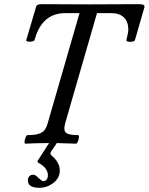

<svg xmlns="http://www.w3.org/2000/svg" viewBox="-20 -687 714 922"><path d="M101.1 2.9Q97.2 1.5 97.9 -7.6Q98.6 -16.6 103 -27.3Q107.4 -38.1 111.8 -38.1Q145.5 -38.1 164.8 -44.2Q184.1 -50.3 193.4 -61.8Q202.6 -73.2 209 -95.2L361.8 -624H293.9Q180.7 -624 146 -495.1Q144.5 -490.2 134.5 -488Q124.5 -485.8 115 -487.3Q105.5 -488.8 106 -494.1L152.8 -652.8Q154.8 -661.6 161.6 -664.3Q168.5 -667 186 -667Q224.1 -667 299.6 -666.5Q375 -666 413.1 -666Q451.2 -666 526.6 -666.5Q602.1 -667 640.1 -667Q661.1 -667 667.7 -664.3Q674.3 -661.6 673.8 -652.8L627.9 -494.1Q625.5 -486.8 606.2 -486.3Q586.9 -485.8 586.9 -494.1Q596.2 -532.2 596.2 -544.9Q596.2 -582 575.2 -603Q554.2 -624 514.2 -624H445.8L293 -95.2Q283.7 -61.5 296.6 -49.8Q309.6 -38.1 356 -38.1Q359.9 -36.6 359.1 -27.6Q358.4 -18.6 354 -7.8Q349.6 2.9 345.2 2.9L252.9 0L225.1 41Q217.8 51.3 229 61Q267.1 93.3 267.1 131.8Q267.1 167.5 236.6 191.2Q206.1 214.8 168.9 214.8Q113.8 214.8 113.8 179.2Q113.8 166.5 121.1 159.2Q128.4 151.9 139.2 151.9Q150.9 151.9 165 168Q182.6 183.1 187 183.1Q197.3 183.1 203.6 175.5Q210 168 210 154.8Q210 119.6 165 95.2Q156.2 89.8 162.1 83L215.8 0Q158.2 0 101.1 2.9Z"/></svg>

Font: Junicode SmCond Medium
Style: Italic
Weight: 500
Width: 4
Italic angle: -11°
Designer: Peter S. Baker
Version: Version 2.206